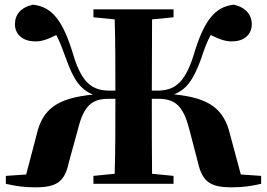

<svg xmlns="http://www.w3.org/2000/svg" viewBox="-20 -787 1142 822"><path d="M275 -93 314 -235C339 -335 374 -364 445 -364H474C474 -247 474 -143 471 -43L380 -34V0H723V-34L631 -43C630 -145 630 -248 630 -364H657C729 -364 764 -335 790 -235L827 -93C846 -8 881 15 973 15C1019 15 1054 10 1098 0V-34L1011 -40L965 -211C939 -321 876 -368 725 -383C778 -404 808 -444 842 -538C856 -582 867 -609 882 -637C921 -618 949 -608 977 -610C1028 -611 1058 -642 1058 -683C1058 -723 1033 -755 981 -767C900 -758 853 -700 808 -548C770 -428 724 -399 653 -399H630L631 -704L723 -713V-747H380V-713L471 -704C474 -605 474 -504 474 -399H450C378 -399 332 -428 295 -548C250 -700 203 -758 121 -767C68 -755 44 -724 44 -683C44 -642 75 -611 127 -610C155 -608 183 -618 221 -637C236 -609 246 -582 262 -538C295 -444 325 -404 378 -382C226 -367 162 -321 137 -211L92 -40L5 -34V0C49 10 84 15 129 15C222 15 257 -7 275 -93Z"/></svg>

Font: Noto Serif CJK SC Black
Style: Regular
Weight: 900
Designer: Ryoko NISHIZUKA 西塚涼子 (kana & ideographs); Frank Grießhammer (Latin, Greek & Cyrillic); Wenlong ZHANG 张文龙 (bopomofo); San
Foundry: Adobe
Version: Version 2.001;hotconv 1.1.0;makeotfexe 2.6.0